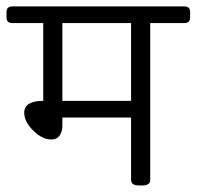

<svg xmlns="http://www.w3.org/2000/svg" viewBox="-45 -569 603 589"><path d="M520.4 -549.3Q538.2 -549.3 538.2 -532.3V-515.3Q538.2 -498.2 520.4 -498.2H415.8V-17Q415.8 0 391.2 0H381.7Q357.1 0 357.1 -17V-208.5H146.3V-183.5Q146.3 -165.3 137.9 -153.2Q129.6 -141.1 112.2 -141.1Q84.4 -141.1 56.9 -168.5Q29.3 -195.8 29.3 -223.1Q29.3 -259.6 87.6 -259.6V-498.2H-7.1Q-25 -498.2 -25 -515.3V-532.3Q-25 -549.3 -7.1 -549.3ZM357.1 -259.6V-498.2H146.3V-259.6Z"/></svg>

Font: Jaldi
Style: Regular
Weight: 400
Designer: Pablo Cosgaya and Nicolas Silva
Foundry: Omnibus-Type
Version: Version 1.001;PS 001.001;hotconv 1.0.70;makeotf.lib2.5.58329